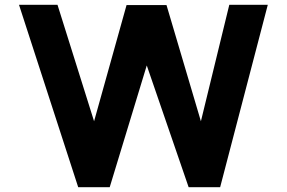

<svg xmlns="http://www.w3.org/2000/svg" viewBox="-20 -760 1192 798"><path d="M895 18H764L590 -488L436 18H305L59 -740H219L371 -256L506 -739H672L815 -256L933 -740H1093Z"/></svg>

Font: SUITE Heavy
Style: Regular
Weight: 900
Designer: Sun
Foundry: Sun
Version: Version 2.040